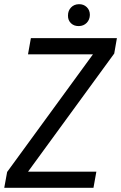

<svg xmlns="http://www.w3.org/2000/svg" viewBox="-28 -892 575 912"><path d="M429.7 -76.7 416 0H25.4L39.1 -76.7ZM514.6 -637.7 49.3 0H-7.8L5.9 -75.2L469.7 -710.9H527.3ZM490.2 -710.9 476.6 -633.8H105L118.7 -710.9ZM294.9 -818.4Q294.9 -841.3 309.3 -856.4Q323.7 -871.6 346.7 -872.1Q369.1 -872.6 384 -858.2Q398.9 -843.8 398.9 -821.3Q398.4 -798.3 383.8 -783.4Q369.1 -768.6 346.7 -768.1Q323.7 -767.6 309.1 -781.7Q294.4 -795.9 294.9 -818.4Z"/></svg>

Font: Roboto Condensed
Style: Italic
Weight: 400
Italic angle: -12°
Designer: Christian Robertson
Foundry: Google
Version: Version 3.0